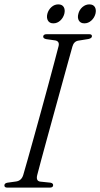

<svg xmlns="http://www.w3.org/2000/svg" viewBox="-20 -856 457 876"><path d="M150 -58Q143 -31 162.5 -27.5L210.5 -22.5Q222.5 -20 222.5 -11.5Q222.5 0 207 0H13.5Q0 0 0 -10Q0 -20 14 -22.5L53.5 -28Q78 -31.5 86 -57.5Q93.5 -83 106.2 -128Q119 -173 134.5 -229.2Q150 -285.5 166.8 -346Q183.5 -406.5 199 -464Q214.5 -521.5 227.2 -569.2Q240 -617 247.5 -646.5Q252 -667.5 232.5 -671.5L190.5 -677.5Q177 -680.5 177 -689Q177.5 -700 193.5 -700H387Q399.5 -700 399.5 -691Q399.5 -681.5 383.5 -678L337 -670.5Q317 -667 310.5 -644Q302 -614 288.8 -566.2Q275.5 -518.5 259.8 -460.8Q244 -403 227.2 -342.5Q210.5 -282 195.2 -226Q180 -170 168 -126Q156 -82 150 -58ZM223.5 -749.5Q206 -749.5 198.8 -762Q191.5 -774.5 196 -793Q201 -811.5 214.8 -823.8Q228.5 -836 246 -836Q263.5 -836 270.8 -823.8Q278 -811.5 273.5 -793Q268.5 -774.5 254.8 -762Q241 -749.5 223.5 -749.5ZM365 -749.5Q347.5 -749.5 340 -762Q332.5 -774.5 337.5 -793Q342 -811.5 356.2 -823.8Q370.5 -836 387.5 -836Q405.5 -836 412.8 -823.8Q420 -811.5 415.5 -793Q410.5 -774.5 396.5 -762Q382.5 -749.5 365 -749.5Z"/></svg>

Font: Fraunces 144pt Soft Light
Style: Italic
Weight: 300
Italic angle: -16°
Version: Version 1.000;[b76b70a41]